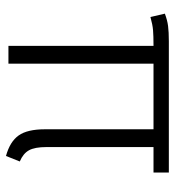

<svg xmlns="http://www.w3.org/2000/svg" viewBox="8 -570 571 626"><g transform="rotate(90 293.0 -257.5)"><path d="M489 8Q442 -5 422 -33.5Q402 -62 402 -119V-473H188V0H130V-473Q97 -473 79 -471.5Q61 -470 36 -463L25 -510Q46 -518 65.5 -520.5Q85 -523 115 -523H543V-473H460V-124Q460 -86 470.5 -67Q481 -48 507 -37Z"/></g></svg>

Font: Trujillo Light
Style: Regular
Weight: 300
Designer: Fira Sans original fonts by bBox Type GmbH, Carrois Corporate GbR, & Edenspiekermann AG / Changes by Cristiano Sobral
Foundry: Fira Sans original fonts by bBox Type GmbH, Carrois Corporate GbR, & Edenspiekermann AG / Changes by Cristiano Sobral
Version: Version 4.301;July 28, 2020;FontCreator 13.0.0.2655 64-bit